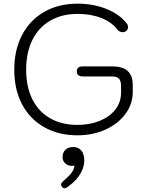

<svg xmlns="http://www.w3.org/2000/svg" viewBox="-20 -730 804 1050"><path d="M58 -349Q58 -457 101 -539Q144 -621 222.5 -665.5Q301 -710 405 -710Q489 -710 561 -681.5Q633 -653 673 -602Q680 -594 680 -581Q680 -567 669 -560Q662 -554 651 -554Q634 -554 623 -567Q593 -608 535.5 -631Q478 -654 405 -654Q318 -654 254.5 -617Q191 -580 157 -511.5Q123 -443 123 -349Q123 -256 156.5 -188Q190 -120 253.5 -83.5Q317 -47 404 -47Q472 -47 526.5 -69.5Q581 -92 611.5 -132Q642 -172 642 -223V-259Q642 -288 630.5 -300Q619 -312 590 -312H434Q400 -312 400 -339Q400 -353 408 -360Q416 -367 434 -367H593Q650 -367 678 -342Q706 -317 706 -265V-227Q706 -161 666 -107Q626 -53 557 -21.5Q488 10 404 10Q300 10 221.5 -34.5Q143 -79 100.5 -160Q58 -241 58 -349ZM314 279Q314 270 329 258Q357 234 371.5 214.5Q386 195 387 175Q382 177 372 177Q352 177 337 163.5Q322 150 322 130Q322 104 337.5 89Q353 74 381 74Q408 74 424.5 93Q441 112 441 147Q441 183 420.5 218.5Q400 254 362 283Q342 300 332 300Q327 300 320 293Q314 286 314 279Z"/></svg>

Font: Kodchasan Light
Style: Regular
Weight: 300
Version: Version 1.000; ttfautohint (v1.6)